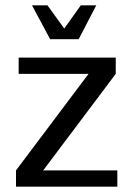

<svg xmlns="http://www.w3.org/2000/svg" viewBox="-20 -700 494 720"><path d="M420 0H40V-61L312 -423H50V-484H414V-423L142 -61H420ZM168 -553 100 -680H158L221 -593L283 -680H341L275 -553Z"/></svg>

Font: Play
Style: Regular
Weight: 400
Designer: Jonas Hecksher
Foundry: Jonas Hecksher, Playtypeª, e-types AS
Version: Version 1.002